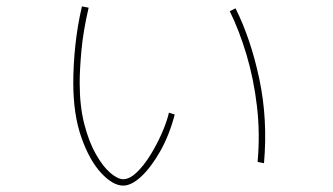

<svg xmlns="http://www.w3.org/2000/svg" viewBox="-20 -563 1040 600"><path d="M365 17Q333 17 296.5 -22Q260 -61 234.5 -133Q209 -205 209 -304Q209 -360 215.5 -421.5Q222 -483 236 -543L257 -539Q240 -466 234.5 -405.5Q229 -345 229 -304Q229 -231 243.5 -175Q258 -119 280 -80.5Q302 -42 325 -22.5Q348 -3 365 -3Q385 -3 407 -24Q429 -45 449 -77Q469 -109 485 -145Q501 -181 508 -211L526 -205Q509 -140 480.5 -90Q452 -40 421.5 -11.5Q391 17 365 17ZM805 -53 785 -57Q793 -146 783 -231Q773 -316 750.5 -391.5Q728 -467 698 -528L716 -537Q764 -441 790.5 -315.5Q817 -190 805 -53Z"/></svg>

Font: Murecho Thin Thin
Style: Regular
Weight: 250
Version: Version 1.010